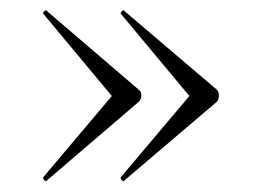

<svg xmlns="http://www.w3.org/2000/svg" viewBox="-20 -382 491 364"><path d="M216 -361 391 -212Q395 -208 395 -201Q395 -194 391 -189L216 -40Q215 -37 211.5 -40Q208 -43 209 -46L339 -200L209 -356Q208 -358 211.5 -361Q215 -364 216 -361ZM69 -361 243 -212Q248 -208 248 -201Q248 -194 243 -189L69 -40Q68 -37 64.5 -40Q61 -43 62 -46L192 -200L62 -356Q61 -358 64.5 -361Q68 -364 69 -361Z"/></svg>

Font: Cormorant Light
Style: Regular
Weight: 300
Designer: Christian Thalmann (Catharsis Fonts)
Foundry: Catharsis Fonts
Version: Version 4.000